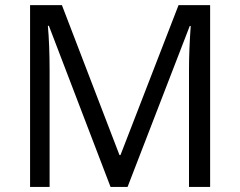

<svg xmlns="http://www.w3.org/2000/svg" viewBox="-20 -734 943 754"><path d="M414.1 0 171.9 -632.8H168Q174.8 -557.6 174.8 -454.1V0H98.1V-713.9H223.1L449.2 -125H453.1L681.2 -713.9H805.2V0H722.2V-460Q722.2 -539.1 729 -631.8H725.1L481 0Z"/></svg>

Font: f02724691
Style: Regular
Weight: 400
Foundry: Ascender Corporation
Version: Version 1.10